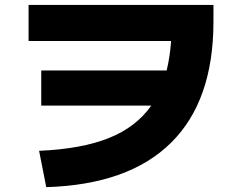

<svg xmlns="http://www.w3.org/2000/svg" viewBox="-20 -732 978 784"><path d="M597.7 -300.8H148.4V-444.3H660.6Q674.3 -502 678.7 -564.5H96.7V-711.9H851.6V-643.6Q851.6 -320.3 678.5 -149.2Q505.4 22 168.9 32.2L139.6 -116.2Q312 -123.5 424.1 -168.2Q536.1 -212.9 597.7 -300.8Z"/></svg>

Font: Pretendard JP Black
Style: Regular
Weight: 900
Designer: Base glyphs from Inter by Rasmus Andersson; Hangeul glyphs from Noto Sans CJK(Source Han Sans) by Jang Soo-young and Kan
Foundry: Kil Hyung-jin
Version: Version 1.309